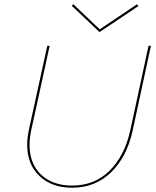

<svg xmlns="http://www.w3.org/2000/svg" viewBox="-20 -872 729 897"><path d="M445 -722 315 -845 323 -852 446 -735 620 -852 627 -844ZM685 -658 600 -263Q573 -139 499 -67Q425 5 317 5Q222 5 164.5 -49.5Q107 -104 107 -196Q107 -226 115 -266L201 -658H212L126 -264Q118 -226 118 -196Q118 -107 172 -56Q226 -5 317 -5Q422 -5 492.5 -75Q563 -145 589 -265L674 -658Z"/></svg>

Font: Ysabeau Infant Hairline
Style: Italic
Weight: 100
Italic angle: -12°
Designer: Christian Thalmann (Catharsis Fonts)
Version: Version 0.003